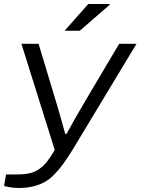

<svg xmlns="http://www.w3.org/2000/svg" viewBox="-51 -743 696 951"><path d="M269 -590.8 386.2 -723.1H492.2V-719.2L344.2 -590.8ZM42 188Q4.4 188 -30.8 178.2L-21 121.1H29.8Q68.8 121.1 95.5 115.2Q122.1 109.4 144 93.8Q166 78.1 182.1 57.4Q198.2 36.6 220.2 0L55.2 -525.9H140.1L225.1 -244.1Q235.4 -212.9 272 -80.1H278.8Q324.2 -163.6 377.9 -253.9L539.1 -525.9H625L310.1 -3.9Q283.7 39.1 263.2 67.4Q242.7 95.7 218.5 120.6Q194.3 145.5 169.2 159.2Q144 172.9 112.5 180.4Q81.1 188 42 188Z"/></svg>

Font: Archivo Expanded Light
Style: Italic
Weight: 300
Width: 7
Italic angle: -10°
Designer: Hector Gatti
Foundry: Omnibus-Type
Version: Version 2.001